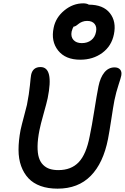

<svg xmlns="http://www.w3.org/2000/svg" viewBox="-20 -1147 746 1148"><path d="M460 -790Q371.1 -790 327.4 -845.2Q283.7 -900.4 300.8 -981Q313 -1042 364.5 -1084.5Q416 -1127 478 -1127Q498.5 -1127 511.2 -1119.1Q597.2 -1119.1 637 -1068.6Q676.8 -1018.1 661.1 -941.9Q647 -871.6 591.6 -830.8Q536.1 -790 460 -790ZM408.2 -958Q402.3 -926.8 419.4 -908Q436.5 -889.2 469.2 -889.2Q502.9 -889.2 525.6 -907Q548.3 -924.8 554.2 -957Q560.1 -985.8 545.7 -1003.9Q531.2 -1022 501 -1022Q484.9 -1022 471.4 -1016.6Q458 -1011.2 450.7 -1004.9Q443.4 -998.5 435.1 -993.2Q426.8 -987.8 419.9 -987.8Q413.6 -978 408.2 -958ZM324.2 -19Q266.6 -19 222.7 -34.9Q178.7 -50.8 150.4 -80.8Q122.1 -110.8 106.4 -154.1Q90.8 -197.3 90.8 -251.5Q90.8 -305.7 103 -370.1Q109.4 -399.4 123.5 -451.7Q137.7 -503.9 141.1 -520Q154.3 -587.4 158.9 -636.7Q163.6 -686 166 -699.2Q175.8 -746.1 222.2 -746.1Q302.7 -746.1 265.1 -560.1Q259.8 -534.2 240.7 -466.8Q221.7 -399.4 215.8 -368.2Q205.1 -314.5 204.6 -273.2Q204.1 -231.9 212.4 -205.1Q220.7 -178.2 238 -161.1Q255.4 -144 277.6 -137Q299.8 -129.9 329.1 -129.9Q405.8 -129.9 450.7 -177.2Q495.6 -224.6 516.1 -331.1Q529.3 -393.6 543.7 -485.1Q558.1 -576.7 568.8 -630.9Q579.6 -684.1 604.2 -714.1Q628.9 -744.1 665 -744.1Q687 -744.1 698.2 -731.2Q709.5 -718.3 705.1 -694.8Q702.6 -681.6 688.5 -638.9Q674.3 -596.2 664.1 -546.9Q657.2 -510.7 645.5 -433.8Q633.8 -356.9 626 -316.9Q597.7 -171.9 522.5 -95.5Q447.3 -19 324.2 -19Z"/></svg>

Font: Shantell Sans Bouncy
Style: Italic
Weight: 500
Italic angle: -11.31°
Designer: Stephen Nixon, Anya Danilova, Shantell Martin
Foundry: Arrow Type
Version: Version 1.006;[9816181b4]